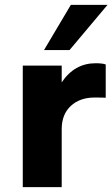

<svg xmlns="http://www.w3.org/2000/svg" viewBox="-20 -770 462 790"><path d="M422.4 -750 266.1 -564H161.1L271.5 -750ZM233.9 -431.2Q286.6 -509.8 373.5 -509.8Q400.9 -509.8 415 -504.9V-367.7Q407.7 -368.7 368.7 -368.7Q308.6 -368.7 271.2 -334Q233.9 -299.3 233.9 -238.8V0H73.7V-500H233.9Z"/></svg>

Font: Now Alt
Style: Bold
Weight: 700
Designer: Alfredo Marco Pradil
Foundry: Alfredo Marco Pradil
Version: Version 1.002;PS 001.002;hotconv 1.0.88;makeotf.lib2.5.64775